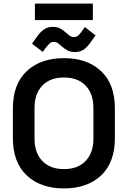

<svg xmlns="http://www.w3.org/2000/svg" viewBox="-20 -1039 714 1073"><path d="M337 14Q207 14 129.5 -58.5Q52 -131 52 -267V-433Q52 -569 129.5 -641.5Q207 -714 337 -714Q468 -714 545 -641.5Q622 -569 622 -433V-267Q622 -131 545 -58.5Q468 14 337 14ZM337 -94Q415 -94 458.5 -139.5Q502 -185 502 -263V-437Q502 -515 458.5 -560.5Q415 -606 337 -606Q260 -606 216.5 -560.5Q173 -515 173 -437V-263Q173 -185 216.5 -139.5Q260 -94 337 -94ZM219 -749 159 -795 191 -840Q208 -863 228 -876Q248 -889 275 -889Q299 -889 314.5 -881Q330 -873 347 -858Q358 -848 368.5 -840Q379 -832 393 -832Q408 -832 417.5 -841Q427 -850 435 -861L454 -888L514 -841L482 -797Q466 -774 446 -761Q426 -748 399 -748Q375 -748 359.5 -756Q344 -764 326 -779Q316 -788 305.5 -796.5Q295 -805 281 -805Q266 -805 256.5 -795.5Q247 -786 238 -775ZM175 -927V-1019H499V-927Z"/></svg>

Font: Space Grotesk SemiBold
Style: Regular
Weight: 600
Designer: Florian Karsten
Foundry: Florian Karsten
Version: Version 2.000